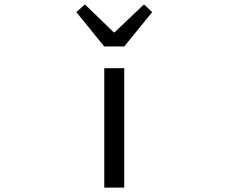

<svg xmlns="http://www.w3.org/2000/svg" viewBox="-20 -853 1040 873"><path d="M454.1 0V-543H544.9V0ZM454.1 -641.6 327.1 -797.9 366.2 -833 497.1 -706.1H501L634.8 -833L671.9 -797.9L544.9 -641.6Z"/></svg>

Font: GenEi Gothic M Regular
Style: Regular
Weight: 400
Designer: o_tamon (Modified); [Source Han Sans]
Ryoko NISHIZUKA  (kana & ideographs); Paul D. Hunt (Latin, Greek & Cyrillic); Wenl
Version: Version 1.1a;Original Version 1.004